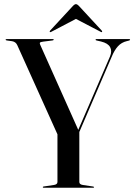

<svg xmlns="http://www.w3.org/2000/svg" viewBox="-20 -884 632 904"><path d="M423 -3Q423 0 418.5 0H185.5Q181.5 0 181.5 -3Q181.5 -5.5 186 -6L233.5 -13Q250.5 -15.5 250.5 -27V-251.5L61.5 -671Q54.5 -687 37 -690L12 -693.5Q6.5 -694.5 6.5 -697Q6.5 -700 11.5 -700H228Q233 -700 233 -697.5Q233 -694.5 227 -693.5L183.5 -688Q171 -686.5 168.5 -683.5Q166 -680.5 169 -674L348.5 -272.5L498 -618.5Q508.5 -643.5 498.5 -662Q488.5 -680.5 456 -688.5L434.5 -693.5Q430 -694.5 430 -697Q430 -700 433.5 -700H588Q592.5 -700 592.5 -697Q592.5 -694.5 587.5 -693L577.5 -690.5Q552 -684.5 535.2 -666Q518.5 -647.5 506.5 -618L353.5 -262.5V-27Q353.5 -15.5 370.5 -13L417 -6Q423 -5 423 -3ZM460 -733Q458.5 -731.5 453.5 -734.5L337.5 -795L222 -734.5Q217 -731.5 215 -733Q212.5 -735.5 216 -740L322 -854.5Q331 -864.5 337.5 -864.5Q344 -864.5 353 -854.5L459 -740Q462.5 -735.5 460 -733Z"/></svg>

Font: Fraunces 144pt S000
Style: Regular
Weight: 400
Version: Version 1.000; ttfautohint (v1.8.3)